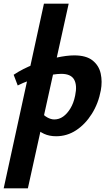

<svg xmlns="http://www.w3.org/2000/svg" viewBox="-57 -731 593 1040"><path d="M-37 289 181 -711H315L94 289ZM247 7Q210 7 182 -6Q154 -19 136 -38.5Q118 -58 109 -78L161 -129Q179 -106 199 -95Q219 -84 237 -84Q263 -84 285 -99.5Q307 -115 324.5 -144Q342 -173 350 -213Q362 -269 344.5 -300Q327 -331 275 -331Q255 -331 226.5 -326.5Q198 -322 164.5 -313.5Q131 -305 98.5 -293.5Q66 -282 39 -268L17 -326Q68 -360 129 -383Q190 -406 247 -418.5Q304 -431 345 -431Q410 -431 444.5 -403.5Q479 -376 488.5 -332.5Q498 -289 489 -241Q476 -171 440.5 -114.5Q405 -58 355.5 -25.5Q306 7 247 7Z"/></svg>

Font: Ysabeau Infant ExtraBold
Style: Italic
Weight: 800
Italic angle: -12°
Designer: Christian Thalmann (Catharsis Fonts)
Version: Version 2.001;gftools[0.9.30]; featfreeze: ss01,ss02,lnum